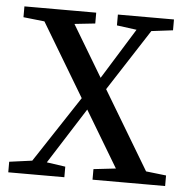

<svg xmlns="http://www.w3.org/2000/svg" viewBox="-47 -660 691 706"><g transform="rotate(5 298.5 -306.5)"><path d="M9 0V-39L105 -52H125L216 -39V0ZM60 0 274 -325 308 -302 116 0ZM320 0V-39L442 -53H466L588 -39V0ZM313 -293 280 -316 464 -613H520ZM431 0 64 -613H175L542 0ZM15 -573V-613H280V-573L160 -560H134ZM360 -573V-613H567V-573L470 -561H450Z"/></g></svg>

Font: Lisu Bosa Medium
Style: Regular
Weight: 500
Designer: David Morse, Annie Olsen, Victor Gaultney, Frank Grießhammer (Latin)
Foundry: SIL International
Version: Version 2.000